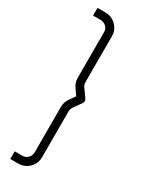

<svg xmlns="http://www.w3.org/2000/svg" viewBox="-276 -941 961 1216"><g transform="rotate(30 204.5 -332.5)"><path d="M101.1 220.2H43.9V164.1H99.6Q123.5 164.1 140.1 147.5Q156.7 130.9 156.7 106.9V-225.6Q156.7 -261.7 177.7 -290.5L207 -332.5L177.7 -374.5Q156.7 -403.3 156.7 -439.5V-771.5Q156.7 -795.4 140.1 -812Q123.5 -828.6 99.6 -828.6H43.9V-884.8H101.1Q148.4 -884.8 180.7 -852.5Q212.9 -820.3 212.9 -772.9V-439.5Q212.9 -422.4 223.1 -406.7L264.6 -348.6Q269.5 -341.8 269.5 -332.5Q269.5 -323.2 264.6 -316.4L223.1 -258.3Q212.9 -242.7 212.9 -225.6V108.9Q212.9 155.8 180.7 188Q148.4 220.2 101.1 220.2Z"/></g></svg>

Font: Manrope Light
Style: Regular
Weight: 300
Designer: Mikhail Sharanda
Foundry: Mikhail Sharanda
Version: Version 4.505;FEAKit 1.0